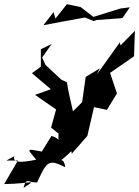

<svg xmlns="http://www.w3.org/2000/svg" viewBox="-48 -652 667 921"><path d="M209 -594 160 -531C226 -544 293 -556 360 -568L401 -551L415 -556L539 -565L575 -617L529 -611L400 -571L339 -618L273 -632L218 -563ZM38 118 -28 231C107 229 132 205 65 249C78 195 89 226 130 223C176 125 182 108 265 150C257 83 214 152 293 74C301 76 288 98 305 75L371 0L403 -138L465 -125L513 -204L476 -314L478 -301L595 -382L599 -504L530 -434L527 -449L416 -294L431 -324L363 -283L346 -162L302 -118C292 -164 280 -209 273 -257L246 -270L170 -341L154 -376L200 -441L148 -416V-332L105 -301L196 -224L120 -197L221 -127L197 -40L233 -11C229 40 245 12 199 0C131 111 123 116 169 78C83 64 72 51 126 114C43 131 12 127 21 97L-17 118Z"/></svg>

Font: Charger Distortion
Style: 2It
Weight: 400
Designer: Jasper
Foundry: Cannot Into Space Fonts
Version: Version 0.98